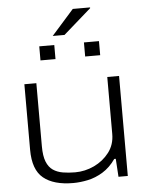

<svg xmlns="http://www.w3.org/2000/svg" viewBox="-60 -945 774 1006"><g transform="rotate(-5 327.0 -442.5)"><path d="M284 12Q182 12 128 -32Q74 -76 74 -181V-526H137V-194Q137 -143 149 -113Q161 -83 183 -68Q205 -53 235 -48Q265 -43 299 -43Q351 -43 399 -65.5Q447 -88 478.5 -129Q510 -170 510 -226V-526H572V0H523L517 -95H509Q479 -52 440.5 -28.5Q402 -5 361.5 3.5Q321 12 284 12ZM169 -643V-717H248V-643ZM404 -643V-717H483V-643ZM244 -765 361 -897H452V-893L306 -765Z"/></g></svg>

Font: Archivo Expanded ExtraLight
Style: Regular
Weight: 250
Width: 7
Designer: Hector Gatti
Foundry: Omnibus-Type
Version: Version 2.001